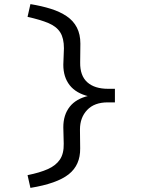

<svg xmlns="http://www.w3.org/2000/svg" viewBox="-20 -718 726 934"><path d="M128 196 114 134Q174 122 213 104.5Q252 87 271.5 58Q291 29 290 -19L288 -99Q288 -159 319 -198.5Q350 -238 412 -252L413 -249Q350 -264 319 -303.5Q288 -343 288 -403L291 -483Q291 -532 273 -560.5Q255 -589 216 -605.5Q177 -622 114 -636L128 -698Q183 -689 227.5 -675Q272 -661 304.5 -639Q337 -617 354 -584Q371 -551 371 -506L370 -414Q369 -350 404.5 -318Q440 -286 506 -286H539V-220H504Q439 -220 404 -183Q369 -146 369 -88L370 4Q371 85 314 130Q257 175 128 196Z"/></svg>

Font: Lexend Tera Light
Style: Regular
Weight: 300
Designer: Bonnie Shaver-Troup, Thomas Jockin
Foundry: Lexend
Version: Version 1.007